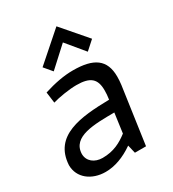

<svg xmlns="http://www.w3.org/2000/svg" viewBox="-180 -817 837 927"><g transform="rotate(-30 238.5 -354.0)"><path d="M280 -718 123 -580 160 -536 268 -635 350 -536 399 -580ZM314 -218 299 -109C260 -79 218 -56 156 -56C112 -56 78 -82 78 -123C81 -218 203 -217 314 -218ZM242 -494C193 -494 139 -484 79 -465L87 -404C120 -414 181 -424 221 -424C300 -424 327 -397 327 -334C327 -319 326 -303 323 -284C161 -281 6 -266 -3 -107C-3 -36 58 10 135 10C186 10 239 -9 292 -46L303 0H365L410 -316C412 -332 413 -347 413 -361C413 -456 358 -494 242 -494Z"/></g></svg>

Font: Cantarell
Style: Oblique
Weight: 400
Italic angle: -8°
Designer: Dave Crossland
Version: Version 0.024